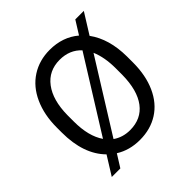

<svg xmlns="http://www.w3.org/2000/svg" viewBox="-205 -896 1099 1099"><g transform="rotate(-45 344.0 -347.0)"><path d="M536.1 -378.4Q536.1 -467.3 508.8 -531.2L240.7 -101.1Q285.2 -69.8 344.2 -69.8Q435.1 -69.8 484.9 -136Q534.7 -202.1 536.1 -325.7ZM150.9 -332.5Q150.9 -213.4 198.7 -144.5L474.1 -585.9Q424.3 -640.1 343.3 -640.1Q254.4 -640.1 203.4 -572.5Q152.3 -504.9 150.9 -384.8ZM629.4 -332.5Q629.4 -228 594.2 -150.1Q559.1 -72.3 494.6 -31.2Q430.2 9.8 344.2 9.8Q260.7 9.8 196.8 -30.3L149.4 45.4H80.1L150.4 -67.4Q57.6 -161.1 57.6 -336.9V-377.4Q57.6 -480 93.3 -558.6Q128.9 -637.2 194.1 -679Q259.3 -720.7 343.3 -720.7Q447.8 -720.7 520 -659.7L570.3 -740.2H639.2L561.5 -615.7Q628.4 -524.4 629.4 -380.9Z"/></g></svg>

Font: RobotoDraft
Style: Regular
Weight: 400
Version: Version 2.001101; 2014